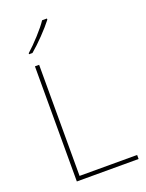

<svg xmlns="http://www.w3.org/2000/svg" viewBox="-173 -1035 852 1119"><g transform="rotate(-20 253.0 -476.0)"><path d="M103 -714H129V-25H486V0H103ZM264 -945Q236 -909 195 -866.5Q154 -824 116 -792H95V-798Q130 -829 171.5 -874.5Q213 -920 234 -952H264Z"/></g></svg>

Font: Noto Sans UI Thin
Style: Regular
Weight: 250
Designer: Monotype Design Team
Foundry: Monotype Imaging Inc.
Version: Version 1.001